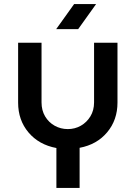

<svg xmlns="http://www.w3.org/2000/svg" viewBox="-20 -720 666 943"><path d="M257 203V7Q171 -9 120 -69.5Q69 -130 69 -216V-510H184V-217Q184 -178 201.5 -148.5Q219 -119 248.5 -102.5Q278 -86 313 -86Q348 -86 377 -102.5Q406 -119 424 -148.5Q442 -178 442 -217V-510H557V-216Q557 -131 506.5 -70.5Q456 -10 371 6V203ZM256 -577 344 -700H452L364 -577Z"/></svg>

Font: MuseoModerno Medium
Style: Regular
Weight: 500
Designer: Pablo Cosgaya, Héctor Gatti, Marcela Romero, and the Authors of The MuseoModerno Project.
Foundry: Omnibus-Type Team
Version: Version 1.001